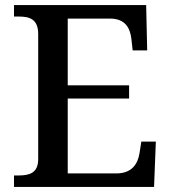

<svg xmlns="http://www.w3.org/2000/svg" viewBox="-20 -734 671 754"><path d="M35 0H585L592 -178H535L528 -133C521 -89 497 -53 437 -53H246V-347H487V-399H246V-661H412C470 -661 491 -626 496 -581L501 -536H558L554 -714H35V-669H54C95 -669 130 -660 130 -600V-109C130 -55 96 -45 54 -45H35Z"/></svg>

Font: Noto Serif Gurmukhi Medium
Style: Regular
Weight: 500
Designer: Vaibhav Singh and the Monotype Design Team
Foundry: Monotype Imaging Inc.
Version: Version 2.004